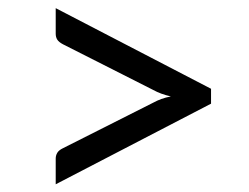

<svg xmlns="http://www.w3.org/2000/svg" viewBox="-20 -576 620 478"><path d="M118.7 -117.2V-181.2Q118.7 -189 122.6 -195.6Q126.5 -202.1 136.7 -207L361.3 -320.3Q371.1 -325.7 381.8 -329.6Q392.6 -333.5 405.3 -335.9Q392.6 -338.9 381.8 -342.8Q371.1 -346.7 361.3 -352.1L136.7 -465.8Q126.5 -471.2 122.6 -477.3Q118.7 -483.4 118.7 -492.2V-555.7L505.4 -355V-317.9Z"/></svg>

Font: Kantumruy
Style: Regular
Weight: 400
Foundry: Sovichet Tep
Version: Version 1.3000